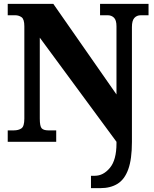

<svg xmlns="http://www.w3.org/2000/svg" viewBox="-20 -734 797 994"><path d="M451 240V176H471Q515 176 549 135Q583 94 583 9V0L186 -539V-120Q186 -80 196 -69.5Q206 -59 231 -59H271V0H20V-59H51Q76 -59 91 -69.5Q106 -80 106 -120V-598Q106 -635 91.5 -645Q77 -655 59 -655H20V-714H256L583 -245V-598Q583 -630 570 -642.5Q557 -655 538 -655H498V-714H749V-655H709Q688 -655 675.5 -641Q663 -627 663 -594V1Q663 90 644 142.5Q625 195 588.5 217.5Q552 240 500 240Z"/></svg>

Font: Noto Serif SemiCondensed Black
Style: Regular
Weight: 900
Width: 4
Designer: Monotype Design Team
Foundry: Monotype Imaging Inc.
Version: Version 2.014; ttfautohint (v1.8.4.7-5d5b)